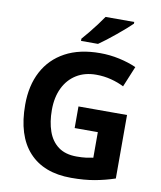

<svg xmlns="http://www.w3.org/2000/svg" viewBox="-100 -1013 923 1102"><g transform="rotate(10 362.0 -462.0)"><path d="M361 -401H644V-31Q588 -12 527.5 -1Q467 10 390 10Q230 10 144 -84Q58 -178 58 -358Q58 -470 101.5 -552Q145 -634 228 -679Q311 -724 431 -724Q488 -724 543 -712Q598 -700 643 -680L593 -559Q560 -576 518 -587Q476 -598 430 -598Q364 -598 315.5 -568Q267 -538 240.5 -483.5Q214 -429 214 -355Q214 -285 233 -231Q252 -177 293 -146.5Q334 -116 400 -116Q432 -116 454.5 -119Q477 -122 496 -126V-275H361ZM592 -934V-924Q578 -910 555 -890Q532 -870 505.5 -848Q479 -826 453.5 -806.5Q428 -787 409 -774H310V-787Q326 -805 347.5 -831Q369 -857 389.5 -884.5Q410 -912 425 -934Z"/></g></svg>

Font: Noto IKEA Arabic
Style: Bold
Weight: 700
Designer: Monotype Design Team
Foundry: Monotype Imaging Inc.
Version: Version 1.200